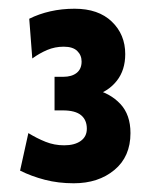

<svg xmlns="http://www.w3.org/2000/svg" viewBox="-20 -792 345 440"><path d="M149 -372Q113.5 -372 82.8 -380Q52 -388 26 -401L45 -487Q64.5 -475 84.5 -467Q104.5 -459 127 -459Q151 -459 165 -469Q179 -479 179 -497Q179 -517 165.8 -528Q152.5 -539 124 -539H105V-616H125Q144.5 -616 155.8 -625Q167 -634 167 -651Q167 -665.5 157 -675.2Q147 -685 126 -685Q106 -685 88.2 -677.5Q70.5 -670 54 -658L47 -749Q69 -760 95.2 -766Q121.5 -772 151 -772Q205.5 -772 236.2 -742.5Q267 -713 267 -668Q267 -631.5 247.8 -607Q228.5 -582.5 196.5 -573V-587Q232.5 -578.5 255.8 -553.8Q279 -529 279 -487Q279 -433 242.2 -402.5Q205.5 -372 149 -372Z"/></svg>

Font: Cabin
Style: Bold
Weight: 700
Width: 4
Designer: Pablo Impallari
Foundry: Pablo Impallari. http://www.impallari.com Igino Marini. http://www.ikern.com
Version: Version 3.001